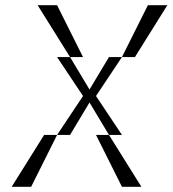

<svg xmlns="http://www.w3.org/2000/svg" viewBox="-20 -720 665 740"><path d="M200 -200H150L25 0H100ZM125 -700 250 -500H300L200 -700ZM200 -200H250L325 -325L400 -200H450L350 -350L450 -500H400L325 -375L250 -500H200L300 -350ZM350 -200 450 0H525L400 -200ZM450 -500H500L625 -700H550Z"/></svg>

Font: LS-VG5000 Light Shifted
Style: Regular
Weight: 400
Designer: Justin Bihan, 2021
Foundry: Justin Bihan, 2021
Version: Version 1.000;Glyphs 3.1.2 (3151)